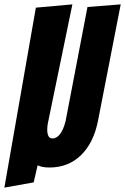

<svg xmlns="http://www.w3.org/2000/svg" viewBox="-33 -747 572 878"><path d="M519 -727 415 -194Q395 -93 337 -37Q279 19 193 19Q160 19 139 9L121 87L-13 111L131 -712L298 -727L186 -184Q183 -169 183 -154Q183 -136 188.5 -125Q194 -114 206 -114Q230 -114 247 -142Q264 -170 271 -214L367 -715Z"/></svg>

Font: Bangers
Style: Regular
Weight: 400
Designer: vernon adams
Foundry: Vernon Adams
Version: Version 2.000